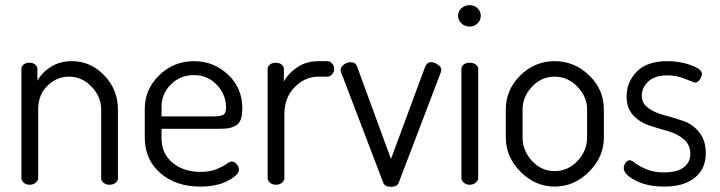

<svg xmlns="http://www.w3.org/2000/svg" viewBox="-20 -716 2789 744"><path d="M63 -26C63 -19.3 66 -13.3 72 -8C78 -2.7 85.7 0 95 0C103.7 0 111.3 -2.7 118 -8C124.7 -13.3 128 -19.3 128 -26V-292C128 -330 140 -360.7 164 -384C188 -407.3 215.7 -419 247 -419C281 -419 310.3 -406 335 -380C359.7 -354 372 -324.7 372 -292V-26C372 -18 375.3 -11.7 382 -7C388.7 -2.3 396 0 404 0C412.7 0 420.3 -2.3 427 -7C433.7 -11.7 437 -18 437 -26V-292C437 -343.3 419.3 -387.3 384 -424C348.7 -460.7 307 -479 259 -479C227.7 -479 200.3 -471.7 177 -457C153.7 -442.3 136.3 -424.3 125 -403V-449C125 -455.7 122 -461.3 116 -466C110 -470.7 103 -473 95 -473C85.7 -473 78 -470.8 72 -466.5C66 -462.2 63 -456.3 63 -449Z M541 -183C541 -126.3 561 -80.5 601 -45.5C641 -10.5 692.7 7 756 7C798.7 7 834.3 -0.5 863 -15.5C891.7 -30.5 906 -45 906 -59C906 -65.7 903.2 -72.5 897.5 -79.5C891.8 -86.5 885.3 -90 878 -90C872.7 -90 865.5 -86.7 856.5 -80C847.5 -73.3 834.5 -66.7 817.5 -60C800.5 -53.3 780.7 -50 758 -50C713.3 -50 676.8 -61.8 648.5 -85.5C620.2 -109.2 606 -140.7 606 -180V-217H832C846 -217 857 -217.7 865 -219C873 -220.3 881.8 -223.3 891.5 -228C901.2 -232.7 908.2 -240.7 912.5 -252C916.8 -263.3 919 -278.3 919 -297C919 -349 900.5 -392.3 863.5 -427C826.5 -461.7 782.7 -479 732 -479C679.3 -479 634.3 -460.8 597 -424.5C559.7 -388.2 541 -345 541 -295ZM606 -265V-303C606 -336.3 618.2 -365 642.5 -389C666.8 -413 696.3 -425 731 -425C767 -425 796.8 -412.3 820.5 -387C844.2 -361.7 856 -332.3 856 -299C856 -285 852.7 -275.8 846 -271.5C839.3 -267.2 826 -265 806 -265Z M1017 -26C1017 -19.3 1020.2 -13.3 1026.5 -8C1032.8 -2.7 1040.3 0 1049 0C1058.3 0 1066.2 -2.7 1072.5 -8C1078.8 -13.3 1082 -19.3 1082 -26V-273C1082 -316.3 1095.3 -351.5 1122 -378.5C1148.7 -405.5 1179.3 -419 1214 -419H1249C1255.7 -419 1261.7 -422 1267 -428C1272.3 -434 1275 -441 1275 -449C1275 -457 1272.3 -464 1267 -470C1261.7 -476 1255.7 -479 1249 -479H1214C1183.3 -479 1156.3 -471.3 1133 -456C1109.7 -440.7 1092 -422 1080 -400V-449C1080 -455.7 1077 -461.3 1071 -466C1065 -470.7 1057.7 -473 1049 -473C1039.7 -473 1032 -470.7 1026 -466C1020 -461.3 1017 -455.7 1017 -449Z M1300 -445C1300 -439 1301.3 -434 1304 -430L1465 -8C1469 2.7 1479 8 1495 8C1511 8 1521 2.7 1525 -8L1686 -430C1688.7 -435.3 1690 -440.7 1690 -446C1690 -453.3 1685.3 -460 1676 -466C1666.7 -472 1658 -475 1650 -475C1640 -475 1632.3 -468.7 1627 -456L1495 -100L1363 -460C1359 -470 1351 -475 1339 -475C1329.7 -475 1320.8 -472 1312.5 -466C1304.2 -460 1300 -453 1300 -445Z M1755 -655C1755 -643.7 1759.3 -633.8 1768 -625.5C1776.7 -617.2 1787.3 -613 1800 -613C1812 -613 1822.2 -617.2 1830.5 -625.5C1838.8 -633.8 1843 -643.7 1843 -655C1843 -666.3 1838.8 -676 1830.5 -684C1822.2 -692 1812 -696 1800 -696C1787.3 -696 1776.7 -692 1768 -684C1759.3 -676 1755 -666.3 1755 -655ZM1768 -26C1768 -19.3 1771.2 -13.3 1777.5 -8C1783.8 -2.7 1791.3 0 1800 0C1808.7 0 1816.3 -2.7 1823 -8C1829.7 -13.3 1833 -19.3 1833 -26V-449C1833 -455.7 1829.8 -461.3 1823.5 -466C1817.2 -470.7 1809.3 -473 1800 -473C1790.7 -473 1783 -470.7 1777 -466C1771 -461.3 1768 -455.7 1768 -449Z M1940 -183C1940 -133 1959 -88.8 1997 -50.5C2035 -12.2 2079 7 2129 7C2179.7 7 2224.2 -12.2 2262.5 -50.5C2300.8 -88.8 2320 -133 2320 -183V-292C2320 -343.3 2301 -387.3 2263 -424C2225 -460.7 2180.3 -479 2129 -479C2077.7 -479 2033.3 -460.5 1996 -423.5C1958.7 -386.5 1940 -342.7 1940 -292ZM2005 -183V-292C2005 -324.7 2017.2 -354 2041.5 -380C2065.8 -406 2095 -419 2129 -419C2163 -419 2192.5 -406 2217.5 -380C2242.5 -354 2255 -324.7 2255 -292V-183C2255 -149 2242.7 -118.8 2218 -92.5C2193.3 -66.2 2163.7 -53 2129 -53C2095 -53 2065.8 -66.2 2041.5 -92.5C2017.2 -118.8 2005 -149 2005 -183Z M2397 -65C2397 -48.3 2412.2 -32.2 2442.5 -16.5C2472.8 -0.8 2510 7 2554 7C2604.7 7 2644.2 -4.5 2672.5 -27.5C2700.8 -50.5 2715 -82 2715 -122C2715 -155.3 2706.5 -182.5 2689.5 -203.5C2672.5 -224.5 2651.8 -239.2 2627.5 -247.5C2603.2 -255.8 2578.8 -263.2 2554.5 -269.5C2530.2 -275.8 2509.5 -285 2492.5 -297C2475.5 -309 2467 -325.3 2467 -346C2467 -366 2475.3 -384 2492 -400C2508.7 -416 2533.7 -424 2567 -424C2590.3 -424 2613.3 -419.3 2636 -410C2658.7 -400.7 2671 -396 2673 -396C2680.3 -396 2686.7 -400 2692 -408C2697.3 -416 2700 -423.3 2700 -430C2700 -442 2685.8 -453.2 2657.5 -463.5C2629.2 -473.8 2598.7 -479 2566 -479C2513.3 -479 2473.8 -465.5 2447.5 -438.5C2421.2 -411.5 2408 -379.7 2408 -343C2408 -312.3 2416.5 -287.8 2433.5 -269.5C2450.5 -251.2 2471.2 -238 2495.5 -230C2519.8 -222 2544 -214.7 2568 -208C2592 -201.3 2612.5 -190.8 2629.5 -176.5C2646.5 -162.2 2655 -143 2655 -119C2655 -98.3 2646.7 -81.3 2630 -68C2613.3 -54.7 2587.3 -48 2552 -48C2526 -48 2503.7 -52 2485 -60C2466.3 -68 2452 -75.8 2442 -83.5C2432 -91.2 2424.7 -95 2420 -95C2414 -95 2408.7 -91.7 2404 -85C2399.3 -78.3 2397 -71.7 2397 -65Z"/></svg>

Font: Terminal Dosis
Style: Book
Weight: 400
Designer: EdgarTolentino, PabloImpallari, IginoMarini
Foundry: EdgarTolentino, PabloImpallari, IginoMarini
Version: Version 1.006